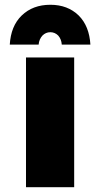

<svg xmlns="http://www.w3.org/2000/svg" viewBox="-20 -785 407 805"><path d="M89 -544V0H291V-544ZM21 -598H142C143 -613 149 -626 158 -636C167 -645 178 -650 191 -650C204 -650 215 -645 224 -636C233 -626 238 -613 239 -598H359C356 -649 340 -690 310 -720C279 -750 240 -765 191 -765C142 -765 102 -750 71 -720C40 -690 24 -649 21 -598Z"/></svg>

Font: Argentum Sans ExtraBold
Style: Regular
Weight: 800
Designer: Julieta Ulanovsky
Foundry: Julieta Ulanovsky
Version: Version 5.001;February 15, 2019;FontCreator 11.5.0.2425 64-b